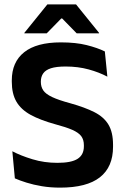

<svg xmlns="http://www.w3.org/2000/svg" viewBox="-20 -846 573 879"><path d="M255 13Q210.5 13 171.8 6.5Q133 0 101.8 -9.8Q70.5 -19.5 48 -29.5L36.5 -153.5Q75.5 -133 129 -116.8Q182.5 -100.5 243 -100.5Q307 -100.5 335.5 -119Q364 -137.5 364 -176V-181.5Q364 -206.5 351.8 -222.8Q339.5 -239 311 -251.5Q282.5 -264 233.5 -277Q164.5 -296 120.2 -320.2Q76 -344.5 55 -380.8Q34 -417 34 -472V-478Q34 -562 90.8 -607Q147.5 -652 258.5 -652Q327.5 -652 377 -639.5Q426.5 -627 460 -610.5L471.5 -495Q434 -515 385.8 -528.2Q337.5 -541.5 280.5 -541.5Q238 -541.5 213.2 -533.5Q188.5 -525.5 177.8 -510Q167 -494.5 167 -472.5V-471Q167 -448.5 178.2 -432Q189.5 -415.5 218.5 -401.8Q247.5 -388 301 -373.5Q369 -354.5 412.2 -332.5Q455.5 -310.5 476.5 -275.5Q497.5 -240.5 497.5 -183V-174Q497.5 -81.5 437.2 -34.2Q377 13 255 13ZM197 -826H328L433.5 -695.5V-693.5H331L264.5 -761.5H260.5L194 -693.5H91.5V-695.5Z"/></svg>

Font: Anek Latin Medium SemiBold
Style: Regular
Weight: 600
Version: Version 1.003